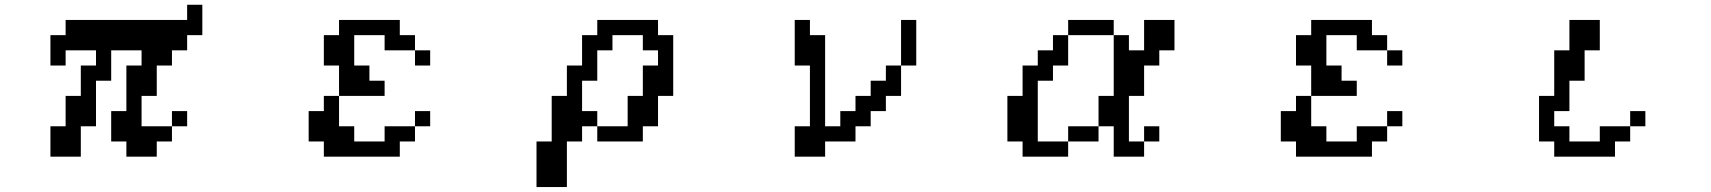

<svg xmlns="http://www.w3.org/2000/svg" viewBox="-20 -629 7040 790"><path d="M187.5 15.6V-109.4H250V-234.4H312.5V-359.4H375V-421.9H250V-359.4H187.5V-484.4H250V-546.9H750V-609.4H812.5V-484.4H750V-421.9H687.5V-359.4H625V-234.4H562.5V-109.4H687.5V-46.9H625V15.6H500V-46.9H437.5V-171.9H500V-359.4H562.5V-421.9H437.5V-296.9H375V-109.4H312.5V15.6ZM687.5 -109.4V-171.9H750V-109.4Z M1312.5 -359.4V-484.4H1375V-546.9H1625V-484.4H1687.5V-421.9H1750V-359.4H1687.5V-421.9H1562.5V-484.4H1437.5V-359.4H1500V-296.9H1562.5V-234.4H1375V-359.4ZM1250 -46.9V-171.9H1312.5V-234.4H1375V-109.4H1437.5V-46.9H1562.5V-109.4H1687.5V-171.9H1750V-109.4H1687.5V-46.9H1625V15.6H1312.5V-46.9Z M2375 -171.9H2437.5V-109.4H2562.5V-234.4H2625V-359.4H2687.5V-421.9H2625V-484.4H2500V-421.9H2437.5V-296.9H2375ZM2187.5 -46.9H2250V-234.4H2312.5V-359.4H2375V-484.4H2437.5V-546.9H2687.5V-484.4H2750V-234.4H2687.5V-109.4H2625V-46.9H2437.5V-109.4H2375V-46.9H2312.5V140.6H2187.5Z M3250 15.6V-109.4H3312.5V-359.4H3250V-546.9H3312.5V-484.4H3375V-109.4H3437.5V-171.9H3500V-234.4H3562.5V-296.9H3625V-359.4H3687.5V-546.9H3750V-359.4H3687.5V-234.4H3625V-171.9H3562.5V-109.4H3500V-46.9H3375V15.6Z M4125 -46.9V-234.4H4187.5V-359.4H4250V-421.9H4312.5V-484.4H4375V-546.9H4562.5V-484.4H4625V-421.9H4687.5V-546.9H4812.5V-421.9H4750V-359.4H4687.5V-234.4H4625V-46.9H4687.5V15.6H4562.5V-109.4H4500V-234.4H4562.5V-484.4H4375V-359.4H4312.5V-296.9H4250V-46.9H4375V-109.4H4500V-46.9H4375V15.6H4187.5V-46.9ZM4687.5 -46.9V-109.4H4750V-46.9Z M5312.5 -359.4V-484.4H5375V-546.9H5625V-484.4H5687.5V-421.9H5750V-359.4H5687.5V-421.9H5562.5V-484.4H5437.5V-359.4H5500V-296.9H5562.5V-234.4H5375V-359.4ZM5250 -46.9V-171.9H5312.5V-234.4H5375V-109.4H5437.5V-46.9H5562.5V-109.4H5687.5V-171.9H5750V-109.4H5687.5V-46.9H5625V15.6H5312.5V-46.9Z M6312.5 -46.9V-234.4H6375V-421.9H6437.5V-546.9H6562.5V-421.9H6500V-296.9H6437.5V-171.9H6375V-109.4H6437.5V-46.9H6562.5V-109.4H6687.5V-171.9H6750V-109.4H6687.5V-46.9H6625V15.6H6375V-46.9Z"/></svg>

Font: KH Dot Dougenzaka 16
Style: Regular
Weight: 400
Designer: Original version for X68000 by Keitarou Hiraki (http://hp.vector.co.jp/authors/VA000874/) / TrueType conversion by Homem
Version: Version 1.00.20150527